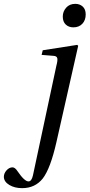

<svg xmlns="http://www.w3.org/2000/svg" viewBox="-80 -735 465 997"><path d="M246 -649Q246 -675 263.5 -695Q281 -715 311 -715Q334 -715 349.5 -701Q365 -687 365 -660Q365 -630 347.5 -611.5Q330 -593 301 -593Q277 -593 261.5 -607.5Q246 -622 246 -649ZM-60 184Q-60 165 -46 149.5Q-32 134 -15 134Q-2 134 11 154Q47 207 68 207Q84 207 91 176L213 -395Q220 -421 217.5 -432.5Q215 -444 198 -445L136 -450L142 -474L321 -502L326 -497L213 3Q182 140 142 192Q102 242 35 242Q-4 242 -31.5 225.5Q-59 209 -60 184Z"/></svg>

Font: Heuristica
Style: Italic
Weight: 400
Italic angle: -13°
Version: Version 1.0.2